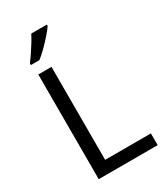

<svg xmlns="http://www.w3.org/2000/svg" viewBox="-228 -1039 980 1134"><g transform="rotate(-30 262.0 -472.0)"><path d="M97 0V-714H187V-80H499V0ZM288 -934Q276 -916 251 -887.5Q226 -859 197.5 -830.5Q169 -802 145 -784H87V-796Q102 -815 119.5 -841Q137 -867 154 -894.5Q171 -922 182 -944H288Z"/></g></svg>

Font: Noto Sans Hebrew Droid
Style: Regular
Weight: 400
Designer: Monotype Design Team
Foundry: Monotype Imaging Inc.
Version: Version 1.100